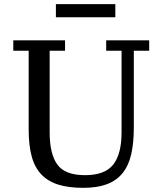

<svg xmlns="http://www.w3.org/2000/svg" viewBox="-20 -892 781 924"><path d="M381 12Q310 12 260.5 -3.5Q211 -19 179 -52.5Q147 -86 132.5 -139.5Q118 -193 118 -269V-648H44V-698H293V-648H219V-255Q219 -151 256 -100Q293 -49 389 -49Q485 -49 525 -100Q565 -151 565 -255V-648H491V-698H698V-648H624V-279Q624 -204 611.5 -149.5Q599 -95 570 -59Q541 -23 494.5 -5.5Q448 12 381 12ZM249 -872H535V-809H249Z"/></svg>

Font: IBM Plex Serif Text
Style: Regular
Weight: 450
Designer: Mike Abbink, Paul van der Laan, Pieter van Rosmalen
Foundry: Bold Monday
Version: Version 3.001